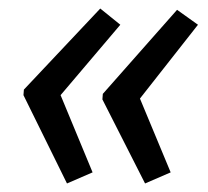

<svg xmlns="http://www.w3.org/2000/svg" viewBox="-20 -488 488 450"><path d="M137 -58 35 -265 36 -278 215 -468 262 -430 122 -265 197 -84ZM320 -58 220 -255 221 -268 395 -465 444 -430 308 -257 380 -84Z"/></svg>

Font: Noto Sans UI SemiCondensed
Style: Italic
Weight: 400
Width: 4
Italic angle: -12°
Designer: Monotype Design Team
Foundry: Monotype Imaging Inc.
Version: Version 1.901